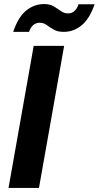

<svg xmlns="http://www.w3.org/2000/svg" viewBox="-20 -926 486 946"><path d="M22 0 146 -700H296L172 0ZM45 -769Q69 -841 108.5 -873.5Q148 -906 197 -906Q226 -906 245 -894.5Q264 -883 280 -871.5Q296 -860 316 -860Q333 -860 346.5 -871.5Q360 -883 367 -905H446Q422 -834 382.5 -801.5Q343 -769 294 -769Q264 -769 245 -780Q226 -791 210.5 -802.5Q195 -814 175 -814Q158 -814 144.5 -803Q131 -792 123 -769Z"/></svg>

Font: DM Sans 16pt Black
Style: Italic
Weight: 900
Italic angle: -10°
Version: Version 4.004;gftools[0.9.30]